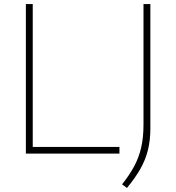

<svg xmlns="http://www.w3.org/2000/svg" viewBox="-20 -760 872 950"><path d="M108 0V-740H142V-33H571V0ZM608 170 584 152Q620 107 643.5 63.5Q667 20 678.5 -29.8Q690 -79.5 690 -143V-740H724V-125Q724 -65.5 711.8 -16.8Q699.5 32 673.8 77Q648 122 608 170Z"/></svg>

Font: Encode Sans Expanded Thin
Style: Regular
Weight: 100
Width: 7
Designer: Multiple Designers
Foundry: Impallari Type
Version: Version 3.000; ttfautohint (v1.8.3) -l 8 -r 50 -G 200 -x 14 